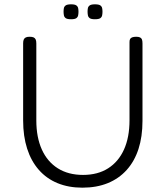

<svg xmlns="http://www.w3.org/2000/svg" viewBox="-20 -857 766 888"><path d="M361 11Q297 11 246 -10Q195 -31 159.5 -71.5Q124 -112 105.5 -169.5Q87 -227 87 -300V-657Q87 -668 90 -674.5Q93 -681 99.5 -684Q106 -687 117 -687Q129 -687 135.5 -684Q142 -681 145 -674.5Q148 -668 148 -656V-300Q148 -222 173.5 -165.5Q199 -109 247.5 -78.5Q296 -48 364 -48Q432 -48 480 -78.5Q528 -109 553.5 -165.5Q579 -222 579 -301V-663Q579 -672 582 -677Q585 -682 592 -684.5Q599 -687 610 -687Q621 -687 627.5 -684Q634 -681 636.5 -674.5Q639 -668 639 -656V-298Q639 -225 620.5 -168Q602 -111 566 -71Q530 -31 478.5 -10Q427 11 361 11ZM419 -768Q402 -768 395 -773Q388 -778 386.5 -786.5Q385 -795 385 -803Q385 -812 386.5 -819.5Q388 -827 395 -832Q402 -837 419 -837Q437 -837 444 -832Q451 -827 452.5 -819Q454 -811 454 -803Q454 -795 452.5 -786.5Q451 -778 444 -773Q437 -768 419 -768ZM309 -768Q291 -768 284 -773Q277 -778 275.5 -786.5Q274 -795 274 -803Q274 -812 275.5 -819.5Q277 -827 284 -832Q291 -837 309 -837Q326 -837 333 -832Q340 -827 341.5 -819Q343 -811 343 -803Q343 -795 341.5 -786.5Q340 -778 333 -773Q326 -768 309 -768Z"/></svg>

Font: Fredoka Light Light
Style: Regular
Weight: 300
Version: Version 2.001